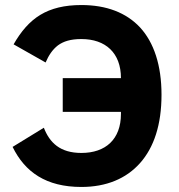

<svg xmlns="http://www.w3.org/2000/svg" viewBox="-20 -730 711 762"><path d="M229 -420H460C460 -520 399 -575 303 -575C260 -575 232 -566 210 -550C188 -533 173 -510 161 -482L34 -554C63 -605 97 -645 140 -671C183 -697 236 -710 303 -710C402 -710 481 -680 536 -621C591 -561 621 -471 621 -354C621 -235 591 -145 536 -83C481 -21 402 12 303 12C163 12 79 -47 30 -147L154 -223C177 -164 218 -123 303 -123C399 -123 460 -177 460 -278V-286H229Z"/></svg>

Font: Plexus Sans Bold
Style: Regular
Weight: 700
Version: Version 2.001;PS 002.001;hotconv 1.0.70;makeotf.lib2.5.58329